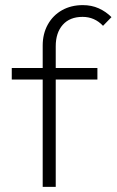

<svg xmlns="http://www.w3.org/2000/svg" viewBox="-20 -731 456 751"><path d="M147 0V-420H26V-465H147V-553Q147 -599 167 -635Q187 -671 222.5 -691Q258 -711 304 -711Q338 -711 366 -698.5Q394 -686 416 -664L383 -630Q350 -665 303 -665Q253 -665 225.5 -634Q198 -603 198 -550V-465H361V-420H198V0Z"/></svg>

Font: Outfit Extra Light
Style: Regular
Weight: 200
Designer: Rodrigo Fuenzalida
Foundry: fragTYPE
Version: Version 1.000